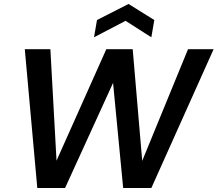

<svg xmlns="http://www.w3.org/2000/svg" viewBox="-20 -948 1097 968"><path d="M168 0 105 -700H234L265 -138L516 -700H649L697 -137L928 -700H1057L743 0H601L550 -530L308 0ZM454 -760 469 -847 628 -928 758 -847 743 -760 613 -843Z"/></svg>

Font: DM Sans 10pt SemiBold
Style: Italic
Weight: 600
Italic angle: -10°
Version: Version 4.004;gftools[0.9.30]